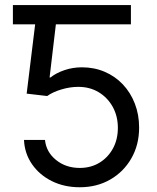

<svg xmlns="http://www.w3.org/2000/svg" viewBox="-20 -748 637 777"><path d="M190.4 -727.5V-649.4H32.2V-727.5ZM302.7 9.8Q240.2 9.8 190.2 -14.9Q140.1 -39.6 109.9 -83Q79.6 -126.5 77.1 -181.6H162.1Q167 -132.8 206.8 -100.6Q246.6 -68.4 302.7 -68.4Q347.7 -68.4 382.3 -89.4Q417 -110.4 437 -147Q457 -183.6 457 -230.5Q457 -277.8 436.3 -315.4Q415.5 -353 379.4 -374.8Q343.3 -396.5 296.9 -396.5Q263.2 -396.5 228.3 -386Q193.4 -375.5 170.9 -359.4L87.9 -369.1L131.8 -727.5H509.8V-649.4H206.1L180.7 -434.6H184.6Q207 -452.6 240.7 -464.1Q274.4 -475.6 311.5 -475.6Q361.3 -475.6 403.6 -457.5Q445.8 -439.5 477.1 -406.5Q508.3 -373.5 525.6 -328.9Q543 -284.2 543 -231.4Q543 -162.1 511.7 -107.4Q480.5 -52.7 426.3 -21.5Q372.1 9.8 302.7 9.8Z"/></svg>

Font: Inter V
Style: 
Weight: 400
Designer: Rasmus Andersson
Foundry: rsms
Version: Version 4.000;git-a3f224843